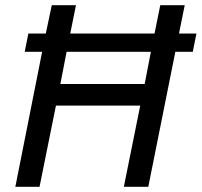

<svg xmlns="http://www.w3.org/2000/svg" viewBox="-20 -718 775 738"><path d="M519 -312H195L132 0H39L142 -519H75L89 -589H156L179 -698H272L250 -589H574L596 -698H690L668 -589H735L721 -519H654L550 0H456ZM536 -395 560 -519H236L212 -395Z"/></svg>

Font: IBM Plex Sans Text
Style: Italic
Weight: 450
Italic angle: -11°
Designer: Mike Abbink, Paul van der Laan, Pieter van Rosmalen
Foundry: Bold Monday
Version: Version 3.005